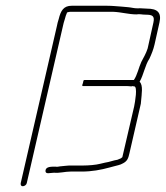

<svg xmlns="http://www.w3.org/2000/svg" viewBox="-20 -643 576 667"><path d="M491 -613C479 -613 470 -615 458 -614C445 -614 437 -617 425 -618L403 -620C387 -621 370 -623 352 -623H229C201 -623 191 -606 184 -577C181 -568 179 -560 178 -554L52 -7C51 -1 53 4 59 4C65 4 72 -1 73 -7L199 -554C200 -559 202 -567 205 -576C207 -585 210 -592 212 -597C212 -599 213 -600 214 -600C217 -601 221 -602 224 -602H347H373C401 -601 427 -593 454 -593C466 -595 473 -592 486 -592C509 -592 518 -588 513 -565L493 -475C487 -456 479 -444 471 -428C462 -409 457 -382 445 -365H273C270 -365 269 -361 268 -354C265 -347 265 -344 268 -344H416C421 -344 428 -344 435 -343C437 -343 439 -343 441 -344C443 -343 445 -343 446 -343C459 -343 449 -288 446 -273L405 -97L400 -93C396 -91 391 -89 388 -88C374 -86 360 -80 345 -78L328 -74C313 -70 287 -68 269 -68H230C223 -68 215 -68 208 -67L188 -65C183 -64 178 -63 174 -64C159 -64 139 -65 138 -50C137 -36 155 -43 168 -43C186 -41 206 -47 225 -47H264C299 -47 331 -53 360 -61L375 -65C388 -69 396 -69 408 -76C423 -84 426 -94 430 -112L467 -273C469 -280 470 -286 470 -291C472 -316 478 -347 465 -359C479 -383 484 -417 499 -439C506 -454 513 -471 517 -489L534 -565C542 -600 526 -613 491 -613Z"/></svg>

Font: Electronic
Style: ThnIt
Weight: 100
Version: Version 1.011